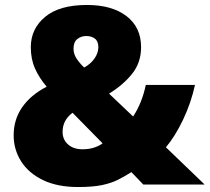

<svg xmlns="http://www.w3.org/2000/svg" viewBox="-20 -743 844 773"><path d="M330 -723Q431 -723 489.5 -678Q548 -633 548 -553Q548 -491 512 -446Q476 -401 419 -366L516 -274Q552 -329 567 -401H765Q749 -328 717 -261Q685 -194 648 -150L804 0H557L509 -50Q482 -33 455.5 -19.5Q429 -6 391.5 2Q354 10 294 10Q211 10 153 -18Q95 -46 65 -93.5Q35 -141 35 -198Q35 -262 69.5 -311.5Q104 -361 168 -394Q138 -429 121 -467Q104 -505 104 -553Q104 -627 161.5 -675Q219 -723 330 -723ZM327 -598Q307 -598 291.5 -586Q276 -574 276 -547Q276 -525 289 -506Q302 -487 319 -471Q347 -487 361.5 -509Q376 -531 376 -553Q376 -577 362 -587.5Q348 -598 327 -598ZM272 -289Q251 -273 241.5 -254Q232 -235 232 -212Q232 -181 254 -161.5Q276 -142 312 -142Q340 -142 361 -149.5Q382 -157 393 -166Z"/></svg>

Font: Noto Sans Syriac Eastern Black
Style: Regular
Weight: 900
Designer: Patrick Giasson and the Monotype Design Team
Foundry: Monotype Imaging Inc.
Version: Version 3.001; ttfautohint (v1.8.4.7-5d5b)